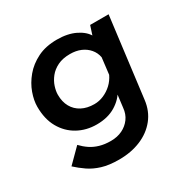

<svg xmlns="http://www.w3.org/2000/svg" viewBox="-149 -579 914 928"><g transform="rotate(-30 307.5 -115.5)"><path d="M258 211Q202 211 163 199Q124 187 95 167Q66 147 41 124L117 48Q136 68 157.5 82.5Q179 97 206.5 105Q234 113 268 113Q304 113 332 99.5Q360 86 378 61.5Q396 37 399 3L412 -103L418 -83Q398 -43 354.5 -16.5Q311 10 249 10Q191 10 144 -16Q97 -42 69.5 -90.5Q42 -139 42 -208Q42 -243 56.5 -283.5Q71 -324 101 -360Q131 -396 177 -419Q223 -442 286 -442Q346 -442 388.5 -421Q431 -400 448 -368L437 -349L461 -423H564L508 22Q501 81 467 123.5Q433 166 379 188.5Q325 211 258 211ZM306 -350Q265 -350 236.5 -336Q208 -322 190.5 -300Q173 -278 165 -253.5Q157 -229 157 -208Q157 -169 173 -140.5Q189 -112 218.5 -96.5Q248 -81 288 -81Q315 -81 340.5 -92Q366 -103 386.5 -122Q407 -141 420 -168L431 -260Q426 -287 408.5 -307.5Q391 -328 365 -339Q339 -350 306 -350Z"/></g></svg>

Font: Josefin Sans Thin SemiBold
Style: Italic
Weight: 600
Italic angle: -7°
Version: Version 2.000